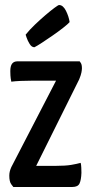

<svg xmlns="http://www.w3.org/2000/svg" viewBox="-20 -744 363 764"><path d="M33 0Q33 0 25 -10.5Q17 -21 17 -45Q17 -54 19 -62Q21 -70 25 -79L203 -423H108Q83 -423 61.5 -422Q40 -421 25 -419Q22 -433 21.5 -444Q21 -455 21 -461Q21 -481 28 -490.5Q35 -500 50 -500H297Q297 -500 301.5 -493.5Q306 -487 306 -472Q306 -466 304 -455.5Q302 -445 295 -428L124 -84H201Q241 -84 264 -88Q287 -92 301 -96Q303 -89 303.5 -76.5Q304 -64 304 -56Q303 -28 296.5 -14Q290 0 268 0ZM117 -556Q106 -556 98 -569Q90 -582 86 -594Q82 -606 82 -606Q98 -626 119 -646Q140 -666 161 -684Q182 -702 197 -713Q212 -724 215 -724Q231 -724 242.5 -701Q254 -678 257 -656Q250 -648 231.5 -633.5Q213 -619 190 -603Q167 -587 147 -574Q127 -561 117 -556Z"/></svg>

Font: Yanone Kaffeesatz ExtraLight Medium
Style: Regular
Weight: 500
Version: Version 2.003